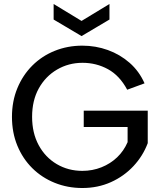

<svg xmlns="http://www.w3.org/2000/svg" viewBox="-20 -936 808 963"><path d="M618 -486Q580 -557 521.5 -589Q463 -621 394 -621Q324 -621 266 -587Q208 -553 174.5 -492.5Q141 -432 141 -350Q141 -269 174 -208Q207 -147 264.5 -113Q322 -79 393 -79Q444 -79 489 -97Q534 -115 567.5 -147Q601 -179 620 -223V-299H400V-381H721V-218Q697 -154 649.5 -103Q602 -52 536.5 -22.5Q471 7 393 7Q319 7 254.5 -19Q190 -45 142 -92.5Q94 -140 67 -205.5Q40 -271 40 -350Q40 -428 67 -493.5Q94 -559 142 -607Q190 -655 254.5 -681Q319 -707 393 -707Q460 -707 521 -685Q582 -663 630 -621Q678 -579 705 -518ZM529 -916V-838L389 -755L249 -838V-916L389 -831Z"/></svg>

Font: Albert Sans Medium
Style: Regular
Weight: 500
Designer: Andreas Rasmussen
Foundry: a.Foundry
Version: Version 1.025